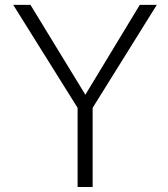

<svg xmlns="http://www.w3.org/2000/svg" viewBox="-20 -751 677 772"><path d="M33.2 -731.4H102.5L323.2 -370.1L542 -731.4H610.4L352.5 -317.4V1H292V-317.4Z"/></svg>

Font: Gen Shin Gothic Light
Style: Regular
Weight: 200
Designer: [Source Han Sans]
Ryoko NISHIZUKA  (kana & ideographs); Paul D. Hunt (Latin, Greek & Cyrillic); Wenlong ZHANG  (bopomofo
Version: Version 1.002.20150607